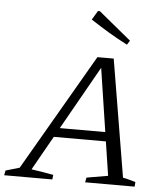

<svg xmlns="http://www.w3.org/2000/svg" viewBox="-76 -944 861 997"><g transform="rotate(5 354.5 -446.0)"><path d="M599 -41Q617 -38 633.5 -33Q650 -28 665 -24L663 0H405L410 -25L521 -44L432 -627L450 -624L122 -43Q151 -39 179.5 -34Q208 -29 237 -24L234 0H-17L-12 -25L60 -46L412 -653H497ZM190 -221 214 -269H530L536 -221ZM559 -731Q508 -757 460.5 -785.5Q413 -814 366 -845L394 -892H404L573 -753Z"/></g></svg>

Font: Piazzolla Thin Light
Style: Italic
Weight: 300
Italic angle: -11.3°
Version: Version 2.005